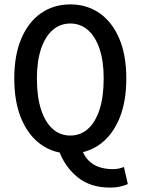

<svg xmlns="http://www.w3.org/2000/svg" viewBox="-20 -687 640 874"><path d="M300 12Q225 12 167.5 -28.5Q110 -69 77.5 -145.5Q45 -222 45 -330Q45 -437 77.5 -512.5Q110 -588 167.5 -627.5Q225 -667 300 -667Q375 -667 432.5 -627.5Q490 -588 522.5 -512.5Q555 -437 555 -330Q555 -222 522.5 -145.5Q490 -69 432.5 -28.5Q375 12 300 12ZM300 -70Q346 -70 380 -100Q414 -130 433 -188Q452 -246 452 -330Q452 -409 433 -465Q414 -521 380 -550.5Q346 -580 300 -580Q254 -580 220 -550.5Q186 -521 167 -465Q148 -409 148 -330Q148 -246 167 -188Q186 -130 220 -100Q254 -70 300 -70ZM482 167Q391 167 333 119.5Q275 72 249 0L352 -10Q362 22 382.5 43Q403 64 431.5 73.5Q460 83 494 83Q509 83 522 80Q535 77 544 73L562 151Q546 158 526 162.5Q506 167 482 167Z"/></svg>

Font: Source Code Pro ExtraLight Medium
Style: Regular
Weight: 500
Monospace: yes
Version: Version 1.018;hotconv 1.0.116;makeotfexe 2.5.65601